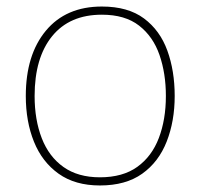

<svg xmlns="http://www.w3.org/2000/svg" viewBox="-20 -558 615 588"><path d="M515 -264Q515 -187 490.5 -124.5Q466 -62 415.5 -26Q365 10 286 10Q210 10 159.5 -26Q109 -62 84 -124Q59 -186 59 -264Q59 -390 120.5 -464Q182 -538 292 -538Q372 -538 421 -501.5Q470 -465 492.5 -403Q515 -341 515 -264ZM86 -264Q86 -191 108 -134.5Q130 -78 174.5 -46.5Q219 -15 286 -15Q356 -15 400.5 -47Q445 -79 466.5 -135.5Q488 -192 488 -264Q488 -333 468.5 -389.5Q449 -446 406 -479.5Q363 -513 292 -513Q193 -513 139.5 -447Q86 -381 86 -264Z"/></svg>

Font: Noto Sans Bengali UI Thin
Style: Regular
Weight: 100
Designer: Jelle Bosma - Monotype Design Team
Foundry: Monotype Imaging Inc.
Version: Version 2.003; ttfautohint (v1.8.4.7-5d5b)